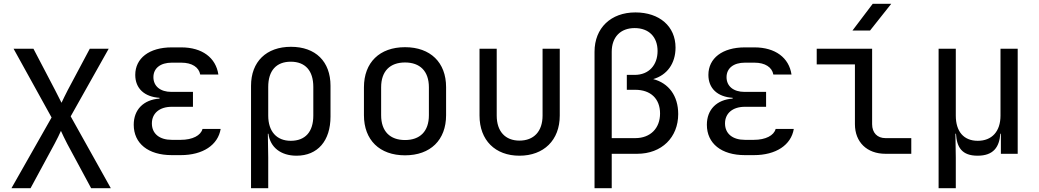

<svg xmlns="http://www.w3.org/2000/svg" viewBox="-20 -805 5440 1005"><path d="M140 180 266 -53C278 -75 292 -104 299 -120C306 -104 320 -75 332 -52L457 180H560L350 -196L549 -550H450L335 -334C323 -311 309 -282 302 -267C294 -282 280 -311 268 -334L155 -550H51L250 -190L40 180Z M926 7C1042 7 1121 -46 1135 -130H1040C1031 -96 988 -73 926 -73H879C815 -73 775 -105 775 -159C775 -212 815 -246 879 -246H990V-324H877C819 -324 783 -354 783 -401C783 -448 820 -477 879 -477H929C985 -477 1021 -453 1028 -415H1123C1110 -503 1038 -557 929 -557H879C761 -557 688 -500 688 -413C688 -342 736 -298 815 -293V-289C731 -283 680 -231 680 -152C680 -54 756 7 879 7Z M1503 -560C1374 -560 1294 -482 1294 -356V180H1384V20L1382 -105H1385C1394 -34 1450 10 1532 10C1643 10 1710 -68 1710 -195V-356C1710 -483 1632 -560 1503 -560ZM1620 -200C1620 -115 1578 -68 1502 -68C1428 -68 1384 -117 1384 -200V-350C1384 -435 1426 -482 1502 -482C1578 -482 1620 -435 1620 -350Z M2100 8C2233 8 2315 -72 2315 -202V-349C2315 -478 2233 -558 2100 -558C1967 -558 1885 -478 1885 -348V-202C1885 -72 1967 8 2100 8ZM2100 -72C2022 -72 1975 -117 1975 -202V-348C1975 -433 2022 -478 2100 -478C2178 -478 2225 -433 2225 -348V-202C2225 -117 2178 -72 2100 -72Z M2699 10C2826 10 2910 -71 2910 -200V-550H2820V-200C2820 -117 2774 -69 2699 -69C2625 -69 2580 -117 2580 -200V-550H2490V-200C2490 -71 2572 10 2699 10Z M3182 180V0H3315C3444 0 3530 -86 3530 -208C3530 -304 3480 -370 3399 -391C3472 -412 3516 -473 3516 -556C3516 -667 3432 -740 3306 -740C3177 -740 3092 -658 3092 -534V180ZM3182 -534C3182 -611 3228 -658 3302 -658C3377 -658 3422 -611 3422 -538C3422 -465 3377 -413 3302 -413H3261V-335H3305C3386 -335 3435 -288 3435 -211C3435 -134 3385 -82 3305 -82H3182Z M3926 7C4042 7 4121 -46 4135 -130H4040C4031 -96 3988 -73 3926 -73H3879C3815 -73 3775 -105 3775 -159C3775 -212 3815 -246 3879 -246H3990V-324H3877C3819 -324 3783 -354 3783 -401C3783 -448 3820 -477 3879 -477H3929C3985 -477 4021 -453 4028 -415H4123C4110 -503 4038 -557 3929 -557H3879C3761 -557 3688 -500 3688 -413C3688 -342 3736 -298 3815 -293V-289C3731 -283 3680 -231 3680 -152C3680 -54 3756 7 3879 7Z M4534 -645 4645 -785H4548L4442 -645ZM4750 0V-82H4615C4572 -82 4545 -110 4545 -155V-550H4255V-468H4455V-155C4455 -61 4518 0 4615 0Z M5217 -200C5217 -117 5172 -68 5098 -68C5024 -68 4983 -117 4983 -200V-550H4893V180H4983V20L4981 -105H4984C4988 -34 5015 10 5097 10C5179 10 5211 -34 5216 -105H5219V0H5307V-550H5217Z"/></svg>

Font: Tekne LDO
Style: Regular
Weight: 400
Monospace: yes
Designer: Alessio Laiso, Mario Rullo, Paolo Rosset
Foundry: Alessio Laiso
Version: Version 1.000;hotconv 1.0.109;makeotfexe 2.5.65596